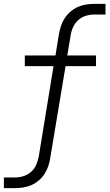

<svg xmlns="http://www.w3.org/2000/svg" viewBox="-45 -755 565 990"><path d="M-25 215V160H34Q55 160 77 153Q99 146 116 130.5Q133 115 142 94Q151 73 155 51L231 -414H83V-469H241L259 -580Q263 -601 269.5 -621.5Q276 -642 288.5 -661Q301 -680 318.5 -695Q336 -710 356 -719Q376 -728 397.5 -731.5Q419 -735 439 -735H499V-680H439Q418 -680 396 -673Q374 -666 357.5 -650.5Q341 -635 331.5 -614Q322 -593 319 -571L302 -469H450V-414H293L214 60Q211 81 204 101.5Q197 122 185 141Q173 160 155.5 175Q138 190 117.5 199Q97 208 76 211.5Q55 215 34 215Z"/></svg>

Font: Iosevka SS04 Light
Style: Italic
Weight: 300
Italic angle: -9°
Monospace: yes
Designer: Belleve Invis
Foundry: Belleve Invis
Version: Version 19.0.0; ttfautohint (v1.8.4)